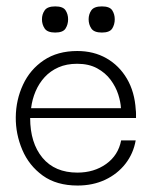

<svg xmlns="http://www.w3.org/2000/svg" viewBox="-20 -564 485 594"><path d="M220 10Q155 10 112.3 -20.8Q69.7 -51.7 49 -100.4Q28.3 -149.2 28.8 -201.2Q29.3 -255 51.2 -302Q73 -349 115.5 -377.6Q158 -406.2 219.2 -406.2Q269.8 -406.2 309.2 -383.8Q348.7 -361.3 372.7 -320.5Q396.7 -279.7 400 -224.2Q400.8 -219.2 400.8 -212Q400.8 -204.8 400.8 -199H73.3Q73.3 -121.7 111.5 -75.8Q149.7 -30 219.5 -30Q271 -30 308.5 -56.8Q346 -83.7 354.8 -129.7H399.8Q392.7 -89 368 -57.3Q343.3 -25.7 305.3 -7.8Q267.3 10 220 10ZM76.2 -229.2H354.2Q353.3 -248.3 345.8 -271.9Q338.2 -295.5 322.2 -317.1Q306.2 -338.7 280.5 -352.7Q254.8 -366.7 218.7 -366.7Q185.8 -366.7 160.8 -355.6Q135.8 -344.5 118.2 -325.4Q100.7 -306.3 90.1 -281.5Q79.5 -256.7 76.2 -229.2ZM150.8 -463.3Q126.7 -463.3 118.2 -475.8Q109.8 -488.3 109.8 -504.3Q109.8 -520 118.3 -532.1Q126.7 -544.2 150.9 -544.2Q175 -544.2 182.8 -532.1Q190.7 -520 190.7 -504.3Q190.7 -488.3 182.8 -475.8Q175 -463.3 150.8 -463.3ZM295.2 -463.3Q271 -463.3 262.6 -475.8Q254.2 -488.3 254.2 -504.3Q254.2 -520 262.6 -532.1Q271.1 -544.2 295.2 -544.2Q319.3 -544.2 327.2 -532.1Q335 -520 335 -504.3Q335 -488.3 327.2 -475.8Q319.3 -463.3 295.2 -463.3Z"/></svg>

Font: Darker Grotesque Light
Style: Regular
Weight: 300
Designer: Gabriel Lam
Foundry: TypeRant
Version: Version 1.000;gftools[0.9.28]